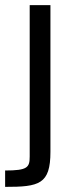

<svg xmlns="http://www.w3.org/2000/svg" viewBox="-29 -530 303 750"><path d="M-9 136V200C124 200 168 190 168 63V-510H87V81C87 124 79 136 -9 136Z"/></svg>

Font: Saira UNSAM
Style: Regular
Weight: 400
Designer: Hector Gatti with collaboration of the Omnibus-Type team
Foundry: Omnibus-Type
Version: Version 0.072;PS 000.072;hotconv 1.0.88;makeotf.lib2.5.64775